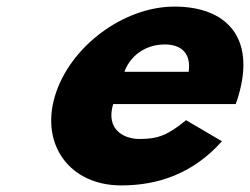

<svg xmlns="http://www.w3.org/2000/svg" viewBox="-20 -548 759 583"><path d="M695.6 -232C698.4 -238 701.6 -249 703.7 -256C757.3 -436 665.7 -528 509.7 -528C354.7 -528 191.4 -406 146.7 -256C102.4 -107 193 15 348 15C462 15 567.1 -22 653.9 -119L545 -183C488.3 -137 460 -126 403 -126C358 -126 300.1 -153 323.6 -232ZM357.8 -330C374.8 -377 419.5 -413 480.5 -413C532.5 -413 560.8 -384 552.8 -330Z"/></svg>

Font: Hussar
Style: BdOblThree
Weight: 700
Foundry: Cannot Into Space Fonts
Version: Version 2.00